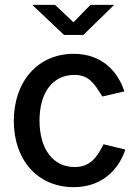

<svg xmlns="http://www.w3.org/2000/svg" viewBox="-20 -762 575 792"><path d="M284 -540C136 -540 37 -426 37 -263C37 -101 136 10 284 10C397 10 468 -58 497 -145L407 -167C380 -112 351 -73 288 -73C199 -73 143 -147 143 -265C143 -381 198 -453 287 -453C345 -453 368 -420 402 -364L493 -385C466 -468 400 -540 284 -540ZM283 -670 207 -742H113L244 -618H324L451 -742H353Z"/></svg>

Font: Cheyenne Sans Medium
Style: Regular
Weight: 500
Designer: The Public Sans project authors (U.S. Web Design System), Libre Franklin designed by Pablo Impallari and Rodrigo Fuenzal
Foundry: The Cheyenne Sans Project Authors
Version: Version 2.007